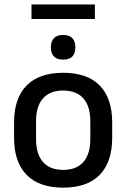

<svg xmlns="http://www.w3.org/2000/svg" viewBox="-20 -828 566 860"><path d="M121 -743V-808H405V-743ZM263 12.5Q155 12.5 99 -45Q43 -102.5 43 -210.5V-280Q43 -387.5 99 -444.8Q155 -502 263 -502Q371 -502 426.8 -444.8Q482.5 -387.5 482.5 -280V-210.5Q482.5 -102.5 426.8 -45Q371 12.5 263 12.5ZM263 -67Q322.5 -67 353.5 -102.5Q384.5 -138 384.5 -204.5V-286Q384.5 -352 353.5 -387.2Q322.5 -422.5 263 -422.5Q203.5 -422.5 172.5 -387.2Q141.5 -352 141.5 -286V-204.5Q141.5 -138 172.5 -102.5Q203.5 -67 263 -67ZM262.5 -561Q235 -561 221.5 -575Q208 -589 208 -614.5V-617.5Q208 -642.5 221.5 -657Q235 -671.5 262.5 -671.5Q290.5 -671.5 304 -657Q317.5 -642.5 317.5 -617.5V-614.5Q317.5 -589 304 -575Q290.5 -561 262.5 -561Z"/></svg>

Font: Anek Latin Medium Medium
Style: Regular
Weight: 500
Version: Version 1.003